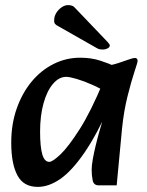

<svg xmlns="http://www.w3.org/2000/svg" viewBox="-20 -716 574 752"><path d="M128 16Q72 16 48 -29.5Q24 -75 24 -157Q24 -230 45.5 -291Q67 -352 104 -396.5Q141 -441 190 -465.5Q239 -490 294 -490Q337 -490 372.5 -478.5Q408 -467 433 -455L404 -350Q377 -368 343.5 -383Q310 -398 281.5 -406.5Q253 -415 239 -415Q211 -415 187.5 -387.5Q164 -360 150.5 -311.5Q137 -263 137 -200Q137 -142 145.5 -112Q154 -82 173 -82Q186 -82 217 -111.5Q248 -141 292 -210Q336 -279 385 -397L413 -308Q359 -188 310 -117Q261 -46 216 -15Q171 16 128 16ZM367 10Q347 10 343 -9.5Q339 -29 339 -51Q339 -68 343.5 -93Q348 -118 355 -147Q362 -176 370 -204L392 -279L363 -305L387 -456Q419 -461 443.5 -469Q468 -477 484.5 -483Q501 -489 508 -489Q519 -489 519 -477Q519 -472 506.5 -434.5Q494 -397 479.5 -339Q465 -281 458 -213L437 10ZM402 -551 272 -687Q268 -692 261 -694Q254 -696 246 -696Q234 -696 221.5 -687.5Q209 -679 200.5 -665.5Q192 -652 192 -635Q192 -627 195.5 -622.5Q199 -618 209 -613L362 -526Q368 -523 374 -522.5Q380 -522 384 -522Q393 -522 401.5 -526.5Q410 -531 410 -538Q410 -541 407.5 -544Q405 -547 402 -551Z"/></svg>

Font: Alkatra
Style: Regular
Weight: 400
Designer: Suman Bhandary
Version: Version 1.100;gftools[0.9.22]